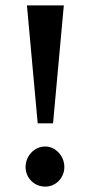

<svg xmlns="http://www.w3.org/2000/svg" viewBox="-20 -677 350 713"><path d="M120 -219H177L217 -657H80ZM75 -57C75 -17 106 16 148 16C188 16 219 -17 219 -57C219 -97 187 -133 148 -133C107 -133 75 -97 75 -57Z"/></svg>

Font: Noto Serif Oriya SemiBold
Style: Regular
Weight: 600
Designer: David Williams
Foundry: Google LLC, David Williams
Version: Version 1.051